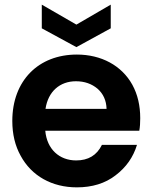

<svg xmlns="http://www.w3.org/2000/svg" viewBox="-20 -798 657 827"><path d="M69 -127C116 -40 204 9 311 9C377 9 433 -8 478 -43C523 -77 554 -121 570 -174H419C397 -129 360 -107 308 -107C236 -107 182 -155 175 -235H580C583 -251 584 -269 584 -289C584 -343 573 -391 550 -433C504 -516 416 -563 311 -563C146 -563 33 -451 33 -277C33 -220 45 -170 69 -127ZM309 -595 457 -676V-778L309 -692L160 -778V-676ZM176 -329C187 -404 238 -448 307 -448C344 -448 375 -437 400 -416C425 -394 438 -365 439 -329Z"/></svg>

Font: Poppins SemiBold
Style: Regular
Weight: 600
Designer: Ninad Kale (Devanagari), Jonny Pinhorn (Latin)
Foundry: Indian Type Foundry
Version: 4.004